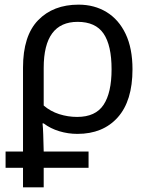

<svg xmlns="http://www.w3.org/2000/svg" viewBox="-20 -566 645 826"><path d="M79 240V156H4V86H79V-275Q79 -412 144 -479Q209 -546 318 -546Q386 -546 438.5 -514Q491 -482 520.5 -420Q550 -358 550 -268Q550 -132 486.5 -61Q423 10 313 10Q273 10 235 -1.5Q197 -13 168 -35H163Q165 -19 166 13Q167 45 168 86H361V156H168V240ZM312 -63Q391 -63 425.5 -115Q460 -167 460 -268Q460 -371 425.5 -421.5Q391 -472 314 -472Q168 -472 168 -274V-112Q197 -87 234.5 -75Q272 -63 312 -63Z"/></svg>

Font: TSCustom
Style: Regular
Weight: 400
Designer: Monotype Design Team
Foundry: Monotype Imaging Inc.
Version: Version 2.004; ttfautohint (v1.8.3) -l 8 -r 50 -G 200 -x 14 